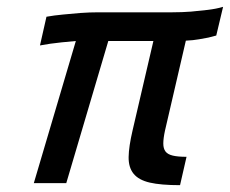

<svg xmlns="http://www.w3.org/2000/svg" viewBox="-20 -536 673 562"><path d="M429 -416H297L174 0H79L202 -416Q179 -414 160 -412Q141 -410 127 -408Q110 -405 97 -403L116 -487Q138 -491 165 -493.5Q192 -496 215 -498Q242 -500 269 -500H485Q513 -500 539 -502Q562 -504 587.5 -507Q613 -510 633 -516L613 -432Q603 -429 590 -426Q579 -424 562.5 -421Q546 -418 524 -417L463 -154Q458 -131 458 -116Q458 -101 464.5 -92.5Q471 -84 486 -80.5Q501 -77 526 -77L507 6Q451 6 418.5 -1.5Q386 -9 371 -27.5Q356 -46 356.5 -76.5Q357 -107 368 -154Z"/></svg>

Font: Panefresco 600wt
Style: Italic
Weight: 600
Foundry: Campivisivi & Chank Co
Version: Version 1.000